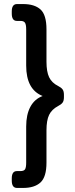

<svg xmlns="http://www.w3.org/2000/svg" viewBox="-20 -788 370 946"><path d="M94 -768Q150 -768 179.5 -741.5Q209 -715 209 -643V-484Q209 -435 222 -407.5Q235 -380 267 -364Q281 -357 288 -348Q295 -339 295 -321V-309Q295 -291 288 -282Q281 -273 267 -266Q235 -249 222 -222Q209 -195 209 -146V13Q209 84 179.5 111Q150 138 94 138H64Q38 138 38 102V91Q38 55 63 55H80Q98 55 103.5 46Q109 37 109 13V-165Q109 -223 129.5 -261.5Q150 -300 190 -315Q109 -347 109 -465V-643Q109 -667 103 -676Q97 -685 81 -685H63Q38 -685 38 -721V-732Q38 -768 64 -768Z"/></svg>

Font: Asap Expanded SemiBold
Style: Regular
Weight: 600
Width: 7
Designer: Pablo Cosgaya
Foundry: Omnibus-Type
Version: Version 3.001; ttfautohint (v1.8.4.7-5d5b)